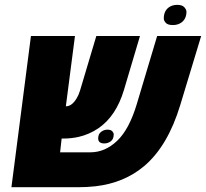

<svg xmlns="http://www.w3.org/2000/svg" viewBox="-20 -783 861 803"><path d="M685.1 -751.5Q699.7 -762.7 720.9 -762.7Q742.2 -762.7 751 -752.7Q759.8 -742.7 759.8 -733.9Q759.8 -705.1 739.7 -689.5Q724.6 -678.2 703.1 -678.2Q681.6 -678.2 673.3 -687.5Q665 -696.8 665 -705.6Q665 -736.3 685.1 -751.5ZM305.2 0H27.8L109.4 -632.3H293.5L255.4 -338.4Q280.8 -338.4 300.8 -372.1Q309.1 -385.7 314.9 -404.8L382.8 -632.3H565.4L498.5 -407.2Q465.8 -297.4 391.6 -246.6Q353.5 -220.7 308.6 -210.4Q277.8 -203.6 245.6 -203.6H237.8L231.4 -146H358.4Q419.4 -146 470 -194.1Q520.5 -242.2 552.2 -348.1L637.2 -632.3H821.3L733.9 -343.8Q682.1 -172.4 583 -88.4Q499 -17.6 378.9 -3.9Q344.2 0 305.2 0ZM416.5 -183.1Q390.6 -183.1 390.6 -204.1Q390.6 -222.2 402.6 -231.4Q414.6 -240.7 429.2 -240.7Q443.8 -240.7 449.7 -233.9Q455.6 -227.1 455.6 -221.2Q455.6 -201.2 443.4 -192.1Q431.2 -183.1 416.5 -183.1Z"/></svg>

Font: Open Sans Hebrew Extra Bold
Style: Italic
Weight: 800
Italic angle: -12°
Foundry: Ascender Corporation, Yanek Iontef
Version: Version 2.001;PS 002.001;hotconv 1.0.70;makeotf.lib2.5.58329